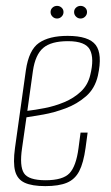

<svg xmlns="http://www.w3.org/2000/svg" viewBox="-20 -624 376 653"><path d="M134 9Q89 9 64 -2.5Q39 -14 31.5 -42Q24 -70 31 -121L68 -385Q78 -454 112.5 -478Q147 -502 210 -502Q282 -502 305.5 -471Q329 -440 313 -367Q303 -323 272.5 -296.5Q242 -270 203 -255.5Q164 -241 127.5 -234.5Q91 -228 70 -225L55 -120Q46 -59 61.5 -35Q77 -11 135 -11Q194 -11 216.5 -35Q239 -59 247 -120L254 -173H278L271 -121Q264 -70 249.5 -42Q235 -14 207.5 -2.5Q180 9 134 9ZM73 -247Q99 -250 132.5 -256.5Q166 -263 198.5 -276.5Q231 -290 255 -312.5Q279 -335 287 -369Q301 -425 286 -454.5Q271 -484 211 -484Q154 -484 127 -461Q100 -438 92 -383ZM174 -561Q165 -561 158.5 -567.5Q152 -574 152 -583Q152 -592 158.5 -598Q165 -604 174 -604Q183 -604 189.5 -598Q196 -592 196 -583Q196 -574 189.5 -567.5Q183 -561 174 -561ZM254 -561Q245 -561 238.5 -567.5Q232 -574 232 -583Q232 -592 238.5 -598Q245 -604 254 -604Q263 -604 269.5 -598Q276 -592 276 -583Q276 -574 269.5 -567.5Q263 -561 254 -561Z"/></svg>

Font: Alumni Sans Thin Thin
Style: Italic
Weight: 250
Italic angle: -8°
Version: Version 1.016